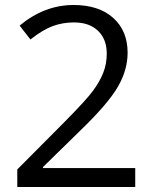

<svg xmlns="http://www.w3.org/2000/svg" viewBox="-20 -744 612 764"><path d="M518.1 0H48.8V-69.8L236.8 -258.8Q322.8 -345.7 350.1 -382.8Q377.4 -419.9 391.1 -455.1Q404.8 -490.2 404.8 -530.8Q404.8 -587.9 370.1 -621.3Q335.4 -654.8 273.9 -654.8Q229.5 -654.8 189.7 -640.1Q149.9 -625.5 101.1 -586.9L58.1 -642.1Q156.7 -724.1 272.9 -724.1Q373.5 -724.1 430.7 -672.6Q487.8 -621.1 487.8 -534.2Q487.8 -466.3 449.7 -399.9Q411.6 -333.5 307.1 -231.9L150.9 -79.1V-75.2H518.1Z"/></svg>

Font: Shl
Style: Regular
Weight: 400
Foundry: Saber Rastikerdar (saber.rastikerdar@gmail.com)
Version: Version 3.4.0